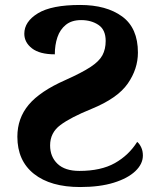

<svg xmlns="http://www.w3.org/2000/svg" viewBox="-20 -744 626 774"><path d="M303 10Q184 10 117 -43Q50 -96 50 -193Q50 -267 95.5 -321.5Q141 -376 243 -421Q310 -451 345 -474Q380 -497 393 -521.5Q406 -546 406 -579Q406 -624 377 -643.5Q348 -663 307 -663Q269 -663 245.5 -644Q222 -625 211.5 -594Q201 -563 201 -525Q140 -525 109 -549Q78 -573 78 -608Q78 -657 133 -690.5Q188 -724 303 -724Q409 -724 472.5 -677.5Q536 -631 536 -532Q536 -466 495 -407Q454 -348 349 -305Q265 -271 223.5 -240Q182 -209 182 -158Q182 -112 212 -83.5Q242 -55 300 -55Q387 -55 443 -86.5Q499 -118 533 -172Q542 -165 549 -150.5Q556 -136 556 -117Q556 -83 525.5 -54Q495 -25 438.5 -7.5Q382 10 303 10Z"/></svg>

Font: Noto Serif
Style: Bold
Weight: 700
Designer: Monotype Design Team
Foundry: Monotype Imaging Inc.
Version: Version 2.014